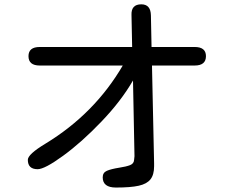

<svg xmlns="http://www.w3.org/2000/svg" viewBox="-20 -801 1040 879"><path d="M450.2 10.7Q450.2 -10.7 469.2 -19Q488.3 -27.3 525.4 -33.2Q557.6 -38.1 575.2 -44.9Q592.8 -51.8 593.8 -68.4L595.7 -85.9L588.9 -432.6Q534.2 -337.9 443.8 -243.7Q353.5 -149.4 269 -87.9Q184.6 -26.4 152.3 -26.4Q107.4 -26.4 107.4 -69.3Q107.4 -94.7 188.5 -143.6Q413.1 -280.3 542 -501H162.1Q110.4 -501 110.4 -543.9Q110.4 -585.9 162.1 -585.9H585L582 -732.4Q580.1 -781.2 627 -781.2Q669.9 -781.2 670.9 -730.5L673.8 -585.9H871.1Q922.9 -585.9 922.9 -543.9Q922.9 -501 871.1 -501H675.8L685.5 -53.7V-40Q685.5 -1 668.9 20Q652.3 41 615.2 49.3Q578.1 57.6 510.7 57.6Q450.2 57.6 450.2 10.7Z"/></svg>

Font: jf-openhuninn-2.0
Style: Regular
Weight: 400
Designer: [Kosugi Maru]
Designed by MOTOYA      

[Varela Round]
Joe Prince (Latin component); Avraham Cornfeld (Hebrew component)
Foundry: justfont CO.,LTD.
Version: 2.0